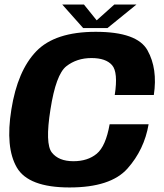

<svg xmlns="http://www.w3.org/2000/svg" viewBox="-20 -821 720 845"><path d="M286 4Q467 4 541 -79.2Q615 -162.5 634 -274H462.5Q445.5 -177.5 405.8 -144.5Q366 -111.5 303 -111.5Q238 -111.5 208 -150Q178 -188.5 202 -339Q226 -493.5 272 -529.5Q318 -565.5 382.5 -565.5Q446 -565.5 473.2 -534.2Q500.5 -503 485 -403H657Q674.5 -518.5 629 -599.8Q583.5 -681 401.5 -681Q222 -681 139.5 -595.2Q57 -509.5 30 -339Q3 -172 54 -84Q105 4 286 4ZM346 -697.5H453L580.5 -801H483L405.5 -731.5L349.5 -801H254Z"/></svg>

Font: Anybody Thin
Style: Bold Italic
Weight: 700
Italic angle: -10°
Version: Version 1.113;gftools[0.9.25]